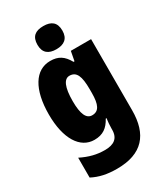

<svg xmlns="http://www.w3.org/2000/svg" viewBox="-244 -875 1048 1215"><g transform="rotate(-30 280.0 -268.0)"><path d="M284 -776C225 -776 193 -751 193 -691C193 -632 227 -607 284 -607C340 -607 375 -632 375 -691C375 -751 342 -776 284 -776ZM211 -563C102 -563 35 -456 35 -273C35 -96 102 10 206 10C269 10 305 -18 334 -71H340C336 -49 334 -17 334 3V10C334 73 296 99 231 99C171 99 120 86 59 56V201C111 228 166 240 238 240C423 240 505 143 505 -34V-553H357L344 -484H337C306 -540 270 -563 211 -563ZM270 -421C321 -421 339 -378 339 -283V-256C339 -171 320 -132 271 -132C229 -132 208 -176 208 -271C208 -372 230 -421 270 -421Z"/></g></svg>

Font: Noto Sans Georgian Condensed Black
Style: Regular
Weight: 900
Width: 3
Designer: Monotype Design Team, Akaki Razmadze
Foundry: Google LLC
Version: Version 2.005